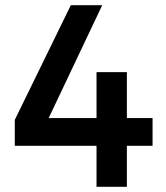

<svg xmlns="http://www.w3.org/2000/svg" viewBox="-20 -720 640 740"><path d="M37 -158V-258L253 -700H374L151 -230L123 -265H568V-158ZM352 0V-442H469V0Z"/></svg>

Font: SUSE Thin SemiBold
Style: Regular
Weight: 600
Version: Version 1.000